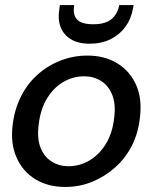

<svg xmlns="http://www.w3.org/2000/svg" viewBox="-20 -728 604 760"><path d="M238 12Q170 12 120 -18.5Q70 -49 45.5 -104.5Q21 -160 30 -233Q37 -293 62 -344Q87 -395 127.5 -431.5Q168 -468 219 -488Q270 -508 326 -508Q394 -508 444 -477.5Q494 -447 518.5 -392.5Q543 -338 534 -264Q528 -203 502.5 -152.5Q477 -102 436 -65.5Q395 -29 345 -8.5Q295 12 238 12ZM251 -70Q295 -70 333.5 -92.5Q372 -115 398.5 -157.5Q425 -200 432 -262Q439 -316 424 -353Q409 -390 379.5 -408Q350 -426 313 -426Q270 -426 231.5 -404Q193 -382 166.5 -339Q140 -296 133 -234Q126 -180 140.5 -143.5Q155 -107 184.5 -88.5Q214 -70 251 -70ZM335 -555Q289 -555 260 -573Q231 -591 219.5 -622Q208 -653 215 -693L217 -708H274Q267 -672 284 -652Q301 -632 349 -632Q397 -632 421 -652Q445 -672 452 -708H509L506 -693Q499 -653 476.5 -622Q454 -591 418 -573Q382 -555 335 -555Z"/></svg>

Font: DM Sans 36pt Medium
Style: Italic
Weight: 500
Italic angle: -10°
Designer: Colophon Foundry, Jonny Pinhorn
Foundry: Colophon Foundry
Version: Version 4.004;gftools[0.9.30]